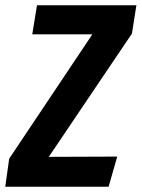

<svg xmlns="http://www.w3.org/2000/svg" viewBox="-44 -712 540 732"><path d="M-24 0 -9 -107 308 -581H79L97 -692H476L459 -584L142 -114L403 -115L370 0Z"/></svg>

Font: Fira Sans Extra Condensed SemiBold
Style: Italic
Weight: 600
Width: 3
Italic angle: -8°
Designer: Carrois Corporate & Edenspiekermann AG
Foundry: Carrois Corporate GbR & Edenspiekermann AG
Version: Version 4.203